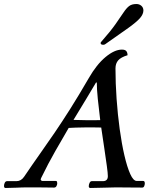

<svg xmlns="http://www.w3.org/2000/svg" viewBox="-100 -934 768 956"><path d="M437 -57Q437 -71 432 -107.5Q427 -144 419.5 -194.5Q412 -245 404 -299Q368 -300 321 -299.5Q274 -299 242 -297Q211 -244 175.5 -182Q140 -120 105 -48Q101 -41 104 -37Q107 -33 111 -33H178Q183 -33 184 -29Q185 -25 185 -21Q185 -14 181 -7Q177 0 169 0Q153 0 129 -0.5Q105 -1 80.5 -1Q56 -1 39 -1Q10 -1 -17.5 0.5Q-45 2 -72 2Q-80 2 -80 -8Q-80 -17 -76 -24.5Q-72 -32 -65 -32H-18Q5 -32 20 -54Q62 -116 98.5 -167.5Q135 -219 171.5 -272.5Q208 -326 249.5 -391.5Q291 -457 342 -545Q381 -613 425.5 -650Q470 -687 507 -687Q523 -687 529 -679.5Q535 -672 535 -659Q502 -649 488.5 -633.5Q475 -618 475 -593Q475 -520 480.5 -442Q486 -364 496 -291Q506 -218 519.5 -160Q533 -102 548.5 -67.5Q564 -33 581 -33H613Q621 -33 621 -21Q621 -14 618 -7Q615 0 608 0Q569 0 537 -0.5Q505 -1 478 -1Q452 -1 416 0.5Q380 2 350 2Q342 2 342 -7Q342 -15 346 -23.5Q350 -32 357 -32H412Q437 -32 437 -57ZM378 -523Q362 -495 333 -447.5Q304 -400 266 -337Q296 -336 332 -335.5Q368 -335 399 -336Q392 -391 387 -441Q382 -491 382 -523ZM424 -714Q420 -711 414 -711Q401 -711 401 -720Q401 -723 405 -727Q450 -778 475 -813.5Q500 -849 514.5 -871Q529 -893 542.5 -903.5Q556 -914 579 -914Q594 -914 604 -905Q614 -896 614 -882Q614 -864 598 -845Q582 -826 540.5 -796Q499 -766 424 -714Z"/></svg>

Font: Sedan
Style: Italic
Weight: 400
Italic angle: -13.8°
Designer: Sebastian Salazar
Foundry: Sebastian Salazar
Version: Version 1.100; ttfautohint (v1.8.4.7-5d5b)